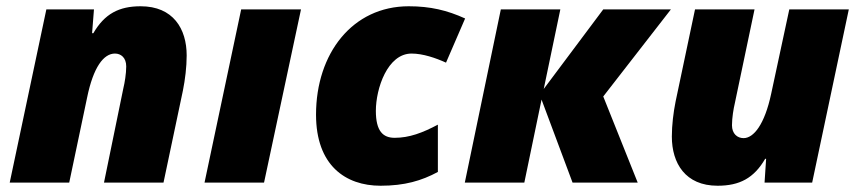

<svg xmlns="http://www.w3.org/2000/svg" viewBox="-20 -583 2740 613"><path d="M11 0H201L258 -271C278 -369 311 -412 347 -412C366 -412 383 -399 383 -371C383 -348 378 -318 374 -302L312 0H502L564 -294C571 -329 576 -369 576 -406C576 -491 533 -563 429 -563C360 -563 314 -539 278 -477H274L280 -553H128Z M633 0H823L941 -553H750Z M1195 10C1272 10 1326 -6 1378 -34V-185C1329 -159 1287 -143 1240 -143C1203 -143 1180 -164 1180 -229C1180 -300 1217 -412 1294 -412C1330 -412 1371 -398 1404 -383L1465 -524C1408 -550 1354 -563 1285 -563C1105 -563 989 -412 989 -217C989 -55 1083 10 1195 10Z M1464 0H1654L1709 -265L1808 0H2016L1906 -275L2122 -553H1906L1716 -299L1769 -553H1579Z M2271 10C2341 10 2387 -14 2423 -76H2426L2421 0H2573L2690 -553H2500L2442 -283C2421 -185 2386 -142 2354 -142C2334 -142 2317 -156 2317 -183C2317 -207 2322 -236 2326 -253L2389 -553H2199L2137 -259C2130 -224 2125 -184 2125 -147C2125 -62 2168 10 2271 10Z"/></svg>

Font: Noto Sans UI Black
Style: Italic
Weight: 900
Italic angle: -372°
Designer: Monotype Design Team
Foundry: Monotype Imaging Inc.
Version: Version 1.901